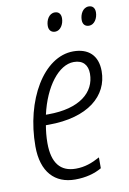

<svg xmlns="http://www.w3.org/2000/svg" viewBox="-84 -774 563 836"><g transform="rotate(-10 198.0 -356.0)"><path d="M356 -639C379 -639 395 -665 395 -692C395 -711 385 -722 368 -722C342 -722 328 -694 328 -669C328 -650 338 -639 356 -639ZM206 -639C229 -639 245 -665 245 -692C245 -711 235 -722 218 -722C192 -722 178 -694 178 -669C178 -650 189 -639 206 -639ZM180 10C228 10 267 -1 298 -19V-67C263 -48 231 -36 191 -36C123 -36 88 -79 88 -167C88 -195 91 -222 95 -245H107C282 -245 375 -326 375 -435C375 -505 334 -541 268 -541C136 -541 34 -366 34 -162C34 -48 91 10 180 10ZM114 -290H103C130 -410 195 -495 262 -495C303 -495 323 -471 323 -433C323 -350 252 -290 114 -290Z"/></g></svg>

Font: Noto Sans Condensed Light
Style: Italic
Weight: 300
Width: 3
Italic angle: -12°
Designer: Monotype Design Team
Foundry: Monotype Imaging Inc.
Version: Version 2.013